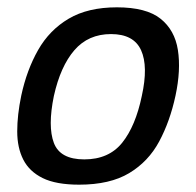

<svg xmlns="http://www.w3.org/2000/svg" viewBox="-20 -498 536 524"><path d="M196 6Q133 6 96.5 -12Q60 -30 43.5 -62.5Q27 -95 27 -139.5Q27 -184 38 -237Q53 -307 84 -361.5Q115 -416 167.5 -447Q220 -478 299 -478Q379 -478 418 -447Q457 -416 465.5 -361.5Q474 -307 459 -237Q444 -167 414.5 -112Q385 -57 332.5 -25.5Q280 6 196 6ZM210 -63Q277 -63 313.5 -108.5Q350 -154 367 -236Q385 -317 365 -361Q345 -405 283 -405Q221 -405 183 -361Q145 -317 127 -236Q110 -153 127 -108Q144 -63 210 -63Z"/></svg>

Font: Glory Thin Medium
Style: Italic
Weight: 500
Italic angle: -12°
Version: Version 1.011